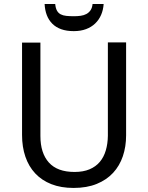

<svg xmlns="http://www.w3.org/2000/svg" viewBox="-20 -926 738 956"><path d="M607.9 -714.8V-252Q607.9 -196.3 591.8 -148.4Q575.7 -100.6 543.2 -65.4Q510.7 -30.3 461.7 -10.3Q412.6 9.8 346.2 9.8Q283.7 9.8 235.8 -9Q188 -27.8 155.5 -62.5Q123 -97.2 106.4 -145.8Q89.8 -194.3 89.8 -253.9V-713.9H181.2V-249Q181.2 -163.6 223.4 -116.7Q265.6 -69.8 351.1 -69.8Q394.5 -69.8 425.8 -83Q457 -96.2 477.1 -120.1Q497.1 -144 506.8 -177.2Q516.6 -210.4 517.1 -250V-714.8ZM496.1 -906.2Q494.1 -876.5 483.4 -851.8Q472.7 -827.1 453.9 -809.1Q435.1 -791 408.4 -781Q381.8 -771 347.2 -771Q311.5 -771 284.9 -780.5Q258.3 -790 240.5 -807.9Q222.7 -825.7 213.1 -850.6Q203.6 -875.5 202.1 -906.2H254.9Q256.8 -885.3 263.7 -873Q270.5 -860.8 282.2 -854.7Q293.9 -848.6 310.3 -846.9Q326.7 -845.2 348.1 -845.2Q365.7 -845.2 381.6 -847.4Q397.5 -849.6 409.9 -856.2Q422.4 -862.8 430.7 -874.8Q439 -886.7 440.9 -906.2Z"/></svg>

Font: WenQuanYi Micro Hei
Style: Regular
Weight: 400
Foundry: Ascender Corporation
Version: Version 0.2.0-beta